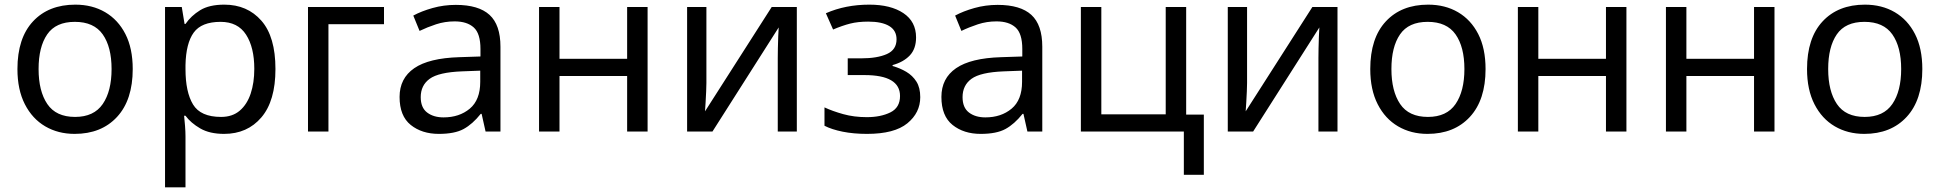

<svg xmlns="http://www.w3.org/2000/svg" viewBox="-20 -566 8344 826"><path d="M551 -269Q551 -136 483.5 -63Q416 10 301 10Q230 10 174.5 -22.5Q119 -55 87 -117.5Q55 -180 55 -269Q55 -402 122 -474Q189 -546 304 -546Q377 -546 432.5 -513.5Q488 -481 519.5 -419.5Q551 -358 551 -269ZM146 -269Q146 -174 183.5 -118.5Q221 -63 303 -63Q384 -63 422 -118.5Q460 -174 460 -269Q460 -364 422 -418Q384 -472 302 -472Q220 -472 183 -418Q146 -364 146 -269Z M945 -546Q1044 -546 1104.5 -477Q1165 -408 1165 -269Q1165 -132 1104.5 -61Q1044 10 944 10Q882 10 841.5 -13.5Q801 -37 778 -68H772Q774 -51 776 -25Q778 1 778 20V240H690V-536H762L774 -463H778Q802 -498 841 -522Q880 -546 945 -546ZM929 -472Q847 -472 813.5 -426Q780 -380 778 -286V-269Q778 -170 810.5 -116.5Q843 -63 931 -63Q980 -63 1011.5 -90Q1043 -117 1058.5 -163.5Q1074 -210 1074 -270Q1074 -362 1038.5 -417Q1003 -472 929 -472Z M1632 -536V-462H1393V0H1305V-536Z M1941 -545Q2039 -545 2086 -502Q2133 -459 2133 -365V0H2069L2052 -76H2048Q2013 -32 1974.5 -11Q1936 10 1868 10Q1795 10 1747 -28.5Q1699 -67 1699 -149Q1699 -229 1762 -272.5Q1825 -316 1956 -320L2047 -323V-355Q2047 -422 2018 -448Q1989 -474 1936 -474Q1894 -474 1856 -461.5Q1818 -449 1785 -433L1758 -499Q1793 -518 1841 -531.5Q1889 -545 1941 -545ZM1967 -259Q1867 -255 1828.5 -227Q1790 -199 1790 -148Q1790 -103 1817.5 -82Q1845 -61 1888 -61Q1956 -61 2001 -98.5Q2046 -136 2046 -214V-262Z M2387 -536V-313H2678V-536H2766V0H2678V-239H2387V0H2299V-536Z M3019 -209Q3019 -197 3018 -173Q3017 -149 3015.5 -125Q3014 -101 3013 -87L3300 -536H3408V0H3326V-316Q3326 -332 3326.5 -358Q3327 -384 3328 -409.5Q3329 -435 3330 -448L3045 0H2936V-536H3019Z M3720 -546Q3812 -546 3866.5 -509.5Q3921 -473 3921 -405Q3921 -356 3894 -327.5Q3867 -299 3820 -286V-282Q3852 -273 3879 -257Q3906 -241 3922.5 -215Q3939 -189 3939 -148Q3939 -81 3883.5 -35.5Q3828 10 3710 10Q3652 10 3605 0.5Q3558 -9 3527 -25V-104Q3561 -88 3607.5 -75Q3654 -62 3709 -62Q3769 -62 3810.5 -82.5Q3852 -103 3852 -153Q3852 -243 3699 -243H3627V-315H3685Q3754 -315 3795.5 -333.5Q3837 -352 3837 -397Q3837 -435 3805.5 -454Q3774 -473 3715 -473Q3671 -473 3637.5 -464.5Q3604 -456 3564 -439L3533 -509Q3617 -546 3720 -546Z M4272 -545Q4370 -545 4417 -502Q4464 -459 4464 -365V0H4400L4383 -76H4379Q4344 -32 4305.5 -11Q4267 10 4199 10Q4126 10 4078 -28.5Q4030 -67 4030 -149Q4030 -229 4093 -272.5Q4156 -316 4287 -320L4378 -323V-355Q4378 -422 4349 -448Q4320 -474 4267 -474Q4225 -474 4187 -461.5Q4149 -449 4116 -433L4089 -499Q4124 -518 4172 -531.5Q4220 -545 4272 -545ZM4298 -259Q4198 -255 4159.5 -227Q4121 -199 4121 -148Q4121 -103 4148.5 -82Q4176 -61 4219 -61Q4287 -61 4332 -98.5Q4377 -136 4377 -214V-262Z M5159 186H5073V0H4630V-536H4718V-74H4995V-536H5083V-73H5159Z M5345 -209Q5345 -197 5344 -173Q5343 -149 5341.5 -125Q5340 -101 5339 -87L5626 -536H5734V0H5652V-316Q5652 -332 5652.5 -358Q5653 -384 5654 -409.5Q5655 -435 5656 -448L5371 0H5262V-536H5345Z M6371 -269Q6371 -136 6303.5 -63Q6236 10 6121 10Q6050 10 5994.5 -22.5Q5939 -55 5907 -117.5Q5875 -180 5875 -269Q5875 -402 5942 -474Q6009 -546 6124 -546Q6197 -546 6252.5 -513.5Q6308 -481 6339.5 -419.5Q6371 -358 6371 -269ZM5966 -269Q5966 -174 6003.5 -118.5Q6041 -63 6123 -63Q6204 -63 6242 -118.5Q6280 -174 6280 -269Q6280 -364 6242 -418Q6204 -472 6122 -472Q6040 -472 6003 -418Q5966 -364 5966 -269Z M6598 -536V-313H6889V-536H6977V0H6889V-239H6598V0H6510V-536Z M7235 -536V-313H7526V-536H7614V0H7526V-239H7235V0H7147V-536Z M8250 -269Q8250 -136 8182.5 -63Q8115 10 8000 10Q7929 10 7873.5 -22.5Q7818 -55 7786 -117.5Q7754 -180 7754 -269Q7754 -402 7821 -474Q7888 -546 8003 -546Q8076 -546 8131.5 -513.5Q8187 -481 8218.5 -419.5Q8250 -358 8250 -269ZM7845 -269Q7845 -174 7882.5 -118.5Q7920 -63 8002 -63Q8083 -63 8121 -118.5Q8159 -174 8159 -269Q8159 -364 8121 -418Q8083 -472 8001 -472Q7919 -472 7882 -418Q7845 -364 7845 -269Z"/></svg>

Font: RS Noto Sans
Style: Regular
Weight: 400
Designer: Monotype Design Team
Foundry: Monotype Imaging Inc.
Version: Version 3.10